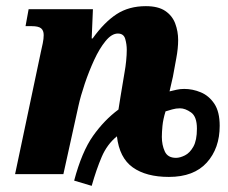

<svg xmlns="http://www.w3.org/2000/svg" viewBox="-20 -566 742 624"><path d="M221 21Q246 -73 282.5 -124.5Q319 -176 365 -210Q369 -234 372 -254Q375 -274 379 -296L385 -332Q388 -348 390 -368Q392 -388 392 -404Q392 -422 387 -439.5Q382 -457 363 -457Q343 -457 323 -432.5Q303 -408 286 -371Q269 -334 255.5 -294Q242 -254 235 -222L186 0H29L113 -398Q116 -411 119 -425.5Q122 -440 122 -452Q122 -467 113.5 -474Q105 -481 83 -481H63L73 -536H282L278 -441H281Q319 -494 359 -520Q399 -546 454 -546Q494 -546 517 -530.5Q540 -515 549.5 -489.5Q559 -464 559 -436Q559 -409 553 -377Q547 -345 542 -317L531 -269Q543 -272 554.5 -274.5Q566 -277 579 -277Q606 -277 632.5 -266Q659 -255 676.5 -229Q694 -203 694 -157Q694 -84 652 -37.5Q610 9 529 9Q455 9 411.5 -22Q368 -53 360 -123Q328 -97 310.5 -56Q293 -15 278 38ZM552 -53Q565 -53 581 -61Q597 -69 608.5 -89.5Q620 -110 620 -148Q620 -187 601 -200.5Q582 -214 565 -214Q552 -214 540 -210.5Q528 -207 518 -204Q510 -178 508 -157Q506 -136 506 -121Q506 -95 515.5 -74Q525 -53 552 -53Z"/></svg>

Font: Noto Serif Condensed ExtraBold
Style: Italic
Weight: 800
Width: 3
Italic angle: -12°
Designer: Monotype Design Team
Foundry: Monotype Imaging Inc.
Version: Version 2.014; ttfautohint (v1.8.4.7-5d5b)